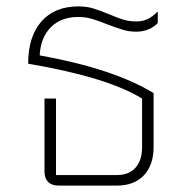

<svg xmlns="http://www.w3.org/2000/svg" viewBox="-20 -580 601 600"><path d="M119 -44V-272H155V-33H346Q383 -33 403.5 -56Q424 -79 424 -120V-272Q315 -339 68 -381Q68 -466 109.5 -513Q151 -560 225 -560Q251 -560 272 -553.5Q293 -547 322 -535Q350 -523 367.5 -518Q385 -513 406 -513Q426 -513 441.5 -520.5Q457 -528 473 -544V-508Q462 -496 444.5 -488.5Q427 -481 406 -481Q384 -481 365.5 -486.5Q347 -492 315 -504Q288 -515 267.5 -521Q247 -527 225 -527Q171 -527 139 -495Q107 -463 104 -407Q336 -365 460 -289V-121Q460 -64 429.5 -32Q399 0 345 0H163Q142 0 130.5 -11.5Q119 -23 119 -44Z"/></svg>

Font: Bai Jamjuree ExtraLight
Style: Regular
Weight: 275
Designer: Katatrad Aksorn Co.,Ltd.
Foundry: Cadson Demak Co.,Ltd.
Version: Version 1.000; ttfautohint (v1.6)